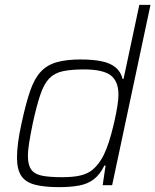

<svg xmlns="http://www.w3.org/2000/svg" viewBox="-20 -763 640 791"><path d="M223 8Q161 8 122.5 -2.5Q84 -13 67 -39.5Q50 -66 50 -114Q50 -141 54.5 -176Q59 -211 69 -256Q86 -335 103.5 -386.5Q121 -438 147 -466.5Q173 -495 213 -506.5Q253 -518 312 -518Q363 -518 399 -510.5Q435 -503 456.5 -485Q478 -467 485 -438H489L554 -743H600L442 0H403L415 -81H410Q392 -44 366.5 -24.5Q341 -5 305.5 1.5Q270 8 223 8ZM236 -33Q281 -33 311 -40Q341 -47 361 -63.5Q381 -80 397 -106Q408 -123 418.5 -150Q429 -177 437.5 -208Q446 -239 453 -270.5Q460 -302 464 -329Q468 -356 468 -373Q468 -429 435.5 -453Q403 -477 326 -477Q273 -477 238.5 -469.5Q204 -462 182.5 -439.5Q161 -417 146 -372.5Q131 -328 115 -255Q106 -211 100.5 -177.5Q95 -144 95 -120Q95 -83 109 -64Q123 -45 154 -39Q185 -33 236 -33Z"/></svg>

Font: Saira Thin ExtraLight
Style: Italic
Weight: 250
Italic angle: -12°
Version: Version 1.101